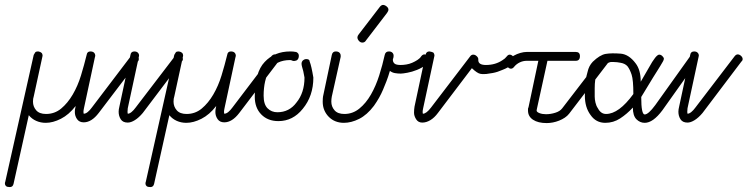

<svg xmlns="http://www.w3.org/2000/svg" viewBox="-70 -506 3037 780"><path d="M461 -277Q468 -285 475 -285Q482 -285 488 -279Q494 -273 494 -266Q494 -260 490 -256L331 -47Q302 -9 270 -9Q252 -9 243 -22Q234 -35 234 -51Q234 -55 234.5 -60.5Q235 -66 237 -73V-75Q210 -40 177.5 -23.5Q145 -7 116 -7Q95 -7 77 -15Q59 -23 47 -38L-15 241Q-18 254 -30 254Q-41 254 -45.5 250Q-50 246 -50 240Q-50 234 -49 234L67 -283Q70 -289 73 -293Q76 -297 83 -297H86Q103 -294 103 -280Q103 -279 102.5 -277.5Q102 -276 102 -275L67 -114Q64 -106 64 -93Q64 -73 77 -58Q90 -43 117 -43Q152 -43 178.5 -65Q205 -87 225.5 -122Q246 -157 259 -199.5Q272 -242 282 -283Q284 -297 297 -297Q307 -297 312 -292Q317 -287 317 -279Q317 -278 316 -275Q315 -272 315 -271L271 -66Q269 -57 269 -51Q269 -48 270 -44Q278 -44 286.5 -51Q295 -58 303 -69Z M460 -283Q462 -297 476 -297Q485 -297 490 -292Q495 -287 495 -280Q495 -279 494.5 -277.5Q494 -276 494 -275L449 -66Q448 -57 448 -51Q448 -48 449 -44Q456 -44 464.5 -51Q473 -58 481 -69L640 -277Q646 -285 653 -285Q660 -285 666.5 -279Q673 -273 673 -266Q673 -260 668 -256L510 -47Q494 -28 478 -18Q462 -8 449 -8Q429 -8 420.5 -21.5Q412 -35 412 -52Q412 -61 415 -73Z M1032 -277Q1039 -285 1046 -285Q1053 -285 1059 -279Q1065 -273 1065 -266Q1065 -260 1061 -256L902 -47Q873 -9 841 -9Q823 -9 814 -22Q805 -35 805 -51Q805 -55 805.5 -60.5Q806 -66 808 -73V-75Q781 -40 748.5 -23.5Q716 -7 687 -7Q666 -7 648 -15Q630 -23 618 -38L556 241Q553 254 541 254Q530 254 525.5 250Q521 246 521 240Q521 234 522 234L638 -283Q641 -289 644 -293Q647 -297 654 -297H657Q674 -294 674 -280Q674 -279 673.5 -277.5Q673 -276 673 -275L638 -114Q635 -106 635 -93Q635 -73 648 -58Q661 -43 688 -43Q723 -43 749.5 -65Q776 -87 796.5 -122Q817 -157 830 -199.5Q843 -242 853 -283Q855 -297 868 -297Q878 -297 883 -292Q888 -287 888 -279Q888 -278 887 -275Q886 -272 886 -271L842 -66Q840 -57 840 -51Q840 -48 841 -44Q849 -44 857.5 -51Q866 -58 874 -69Z M1133 -295Q1144 -290 1144 -280Q1144 -270 1139.5 -264.5Q1135 -259 1128 -259Q1126 -258 1125 -258Q1122 -258 1119 -259Q1113 -262 1109 -262Q1052 -262 1025 -221Q1001 -181 1001 -117Q1001 -82 1017 -66Q1033 -50 1057 -50Q1081 -50 1100.5 -60Q1120 -70 1134 -89Q1167 -129 1167 -191L1162 -217Q1159 -228 1157 -235Q1155 -242 1155 -248Q1155 -254 1159 -259Q1166 -266 1174 -266Q1188 -266 1188 -256Q1195 -239 1203 -191Q1203 -116 1160 -64Q1120 -14 1061 -14Q1018 -14 991.5 -41Q965 -68 965 -113Q965 -212 1005 -254Q1045 -297 1109 -297Q1109 -297 1110 -297Q1122 -297 1131 -295Z M1278 -283Q1281 -297 1294 -297Q1304 -297 1309 -292Q1314 -287 1314 -280Q1314 -279 1314 -277.5Q1314 -276 1314 -275L1278 -114Q1276 -104 1276 -93Q1276 -73 1289 -58Q1302 -43 1329 -43Q1363 -43 1390 -65Q1417 -87 1437 -122Q1457 -157 1470.5 -199.5Q1484 -242 1493 -283Q1496 -297 1510 -297Q1519 -297 1524 -292Q1529 -287 1529 -280Q1529 -273 1527.5 -269.5Q1526 -266 1526 -263Q1526 -254 1532.5 -248Q1539 -242 1558 -242Q1568 -242 1580.5 -244Q1593 -246 1604.5 -251Q1616 -256 1626 -262.5Q1636 -269 1641 -277Q1647 -285 1654 -285Q1660 -285 1666.5 -279Q1673 -273 1673 -267Q1673 -253 1658.5 -241.5Q1644 -230 1624 -222Q1604 -214 1585 -210.5Q1566 -207 1558 -207Q1546 -207 1534.5 -209Q1523 -211 1514 -218Q1507 -194 1500 -176Q1493 -158 1486 -141.5Q1479 -125 1470 -109Q1461 -93 1449 -76Q1421 -39 1389 -23Q1357 -7 1327 -7Q1309 -7 1293.5 -13Q1278 -19 1266 -31Q1254 -43 1247.5 -58.5Q1241 -74 1241 -93Q1241 -100 1241.5 -107Q1242 -114 1244 -122ZM1417 -342Q1412 -333 1402 -333Q1394 -333 1388 -340Q1382 -347 1382 -354Q1382 -360 1387 -366L1473 -478Q1476 -482 1479.5 -484Q1483 -486 1486 -486Q1493 -486 1500.5 -480Q1508 -474 1508 -467Q1508 -461 1502 -453Z M1873 -262Q1873 -242 1904 -242Q1943 -242 1972 -262Q1982 -268 1988 -276Q1994 -284 2000.5 -284Q2007 -284 2013.5 -278Q2020 -272 2020 -266Q2020 -241 1971 -222Q1951 -213 1932 -209.5Q1913 -206 1906 -205.5Q1899 -205 1894 -205Q1892 -205 1890 -205Q1886 -205 1882 -206Q1869 -208 1847 -229L1709 -47Q1695 -28 1678.5 -18Q1662 -8 1645.5 -8Q1629 -8 1620.5 -21.5Q1612 -35 1612 -48Q1612 -61 1614 -73L1659 -284Q1662 -297 1674 -297Q1674 -297 1675 -297Q1687 -295 1691 -292Q1695 -287 1695 -280L1649 -66Q1647 -57 1647 -52Q1647 -47 1648 -44Q1662 -44 1681 -69L1840 -277Q1845 -284 1852.5 -284Q1860 -284 1866.5 -278Q1873 -272 1873 -266Z M2154 -259 2111 -63 2110 -57Q2110 -51 2121.5 -46.5Q2133 -42 2148 -42Q2167 -42 2186 -48Q2205 -54 2214 -66L2374 -274Q2379 -282 2387 -282Q2395 -282 2401 -276Q2407 -270 2407 -263Q2407 -257 2402 -253L2242 -44Q2235 -35 2224.5 -28Q2214 -21 2201.5 -16Q2189 -11 2176 -8.5Q2163 -6 2151 -6Q2116 -6 2095.5 -19.5Q2075 -33 2075 -57V-63Q2075 -67 2077 -70L2117 -259H2070Q2055 -259 2041.5 -252.5Q2028 -246 2019 -235Q2013 -227 2006 -227Q1999 -227 1993.5 -233Q1988 -239 1988 -245Q1988 -255 1996.5 -264Q2005 -273 2017.5 -280Q2030 -287 2044 -291Q2058 -295 2070 -295H2269Q2286 -295 2286 -278Q2286 -259 2269 -259Z M2392 -43Q2444 -43 2503 -124Q2503 -181 2496 -202.5Q2489 -224 2479 -237Q2469 -248 2451 -251Q2436 -254 2424 -254Q2417 -254 2411 -254Q2406 -254 2380 -240Q2346 -221 2346 -148Q2346 -140 2346 -132Q2346 -124 2346 -113.5Q2346 -103 2349 -89.5Q2352 -76 2359 -66Q2371 -43 2392 -43ZM2535 -112Q2535 -41 2549 -41Q2564 -41 2592 -79L2732 -275Q2737 -283 2745 -283Q2753 -283 2759 -277.5Q2765 -272 2765 -266Q2765 -261 2761 -255L2621 -58Q2583 -7 2549 -7Q2530 -7 2515.5 -21.5Q2501 -36 2501 -69Q2477 -43 2449.5 -25Q2422 -7 2389 -7Q2351 -7 2329 -39Q2306 -70 2306 -117Q2306 -181 2317 -214Q2322 -238 2338 -255Q2367 -283 2390.5 -287Q2414 -291 2452 -288Q2485 -285 2512 -249Q2533 -222 2533 -174L2566 -231Q2595 -284 2608 -284Q2615 -284 2621 -278Q2627 -272 2627 -267.5Q2627 -263 2623 -256Q2619 -249 2613 -239L2600 -218Q2593 -206 2583 -191Z M2734 -283Q2736 -297 2750 -297Q2759 -297 2764 -292Q2769 -287 2769 -280Q2769 -279 2768.5 -277.5Q2768 -276 2768 -275L2723 -66Q2722 -57 2722 -51Q2722 -48 2723 -44Q2730 -44 2738.5 -51Q2747 -58 2755 -69L2914 -277Q2920 -285 2927 -285Q2934 -285 2940.5 -279Q2947 -273 2947 -266Q2947 -260 2942 -256L2784 -47Q2768 -28 2752 -18Q2736 -8 2723 -8Q2703 -8 2694.5 -21.5Q2686 -35 2686 -52Q2686 -61 2689 -73Z"/></svg>

Font: Gruenewald VA
Style: Regular
Weight: 400
Designer: Peter Wiegel
Foundry: Peter Wiegel, nach dem Schriftentwurf von Dr. H. Gr¸newald
Version: Version 0.007